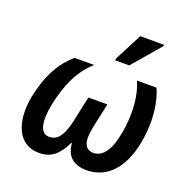

<svg xmlns="http://www.w3.org/2000/svg" viewBox="-137 -905 1022 1044"><g transform="rotate(20 373.5 -382.5)"><path d="M415 -605H497L635 -766L637 -775H499L418 -618ZM198 10C267 10 308 -25 345 -101H349C354 -25 400 10 473 10C595 10 674 -85 702 -234C728 -374 705 -481 678 -542H565C594 -476 610 -373 585 -242C568 -148 532 -91 475 -91C427 -92 408 -133 427 -221L458 -365H348L317 -221C299 -136 271 -91 221 -91C163 -91 156 -164 173 -256C200 -390 247 -480 317 -542H204C136 -484 85 -401 56 -260C30 -115 72 10 198 10Z"/></g></svg>

Font: Noto Sans SemiCondensed SemiBold
Style: Italic
Weight: 600
Width: 4
Italic angle: -12°
Designer: Monotype Design Team
Foundry: Monotype Imaging Inc.
Version: Version 2.013